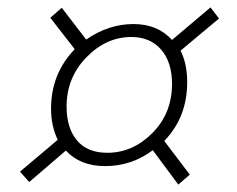

<svg xmlns="http://www.w3.org/2000/svg" viewBox="-20 -586 640 519"><path d="M59 -94 34 -122 136 -208Q118 -246 118 -292Q118 -387 182 -453L116 -538L147 -565L213 -479Q273 -521 341 -521Q406 -521 445 -478L549 -566L572 -536L468 -449Q486 -414 486 -364Q486 -269 424 -205L493 -114L462 -87L393 -180Q336 -137 264 -137Q197 -137 158 -179ZM270 -173Q339 -173 392 -226.5Q445 -280 445 -359Q445 -418 415.5 -452Q386 -486 335 -486Q267 -486 213.5 -431Q160 -376 160 -298Q160 -240 188 -206.5Q216 -173 270 -173Z"/></svg>

Font: TypoPRO Source Code Pro
Style: Italic
Weight: 300
Italic angle: -11°
Monospace: yes
Designer: Paul D. Hunt, Teo Tuominen
Foundry: Adobe Systems Incorporated
Version: Version 1.030;PS 1.0;hotconv 1.0.84;makeotf.lib2.5.63406